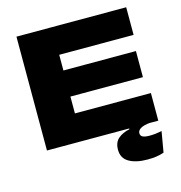

<svg xmlns="http://www.w3.org/2000/svg" viewBox="-119 -745 980 1041"><g transform="rotate(-15 371.0 -225.0)"><path d="M67 0V-639H265.5V0ZM67 0V-155H692V0ZM170 -249.5V-396H672.5V-249.5ZM67 -484V-639H683V-484ZM581.5 188.5Q518 188.5 479 166.2Q440 144 440 96.5V95.5Q440 55 464.5 33.8Q489 12.5 528.5 4.5V-5.5L635.5 -1L645.5 -0.5Q609.5 3 592.2 13.5Q575 24 575 39Q575 54.5 588 60.5Q601 66.5 626.5 66.5Q643 66.5 660.2 64.5Q677.5 62.5 694.5 59L674.5 175Q652.5 182.5 630.5 185.5Q608.5 188.5 581.5 188.5Z"/></g></svg>

Font: Anek Latin Expanded ExtraBold
Style: Regular
Weight: 800
Width: 7
Designer: Yesha Goshar
Foundry: Ek Type
Version: Version 1.003